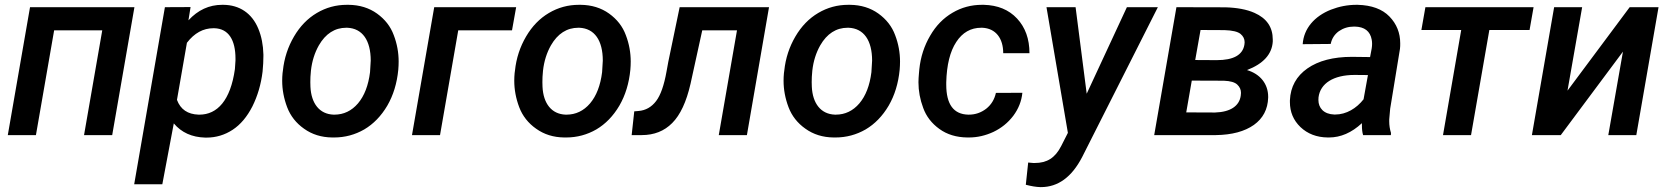

<svg xmlns="http://www.w3.org/2000/svg" viewBox="-20 -558 6897 793"><path d="M535.2 -528.3H104L12.2 0H128.4L203.6 -432.6H402.3L327.1 0H443.4Z M1064.5 -262.2C1066.9 -286.6 1067.9 -307.6 1067.9 -326.2C1067.9 -328.6 1067.9 -330.6 1067.9 -333C1066.9 -372.1 1060.1 -407.7 1046.9 -439.5C1020.5 -503.4 969.2 -537.6 902.3 -538.1C900.9 -538.1 898.9 -538.1 897.5 -538.1C843.8 -538.1 797.4 -516.6 758.3 -474.1L767.1 -528.8L661.1 -528.3L534.2 203.1H650.4L697.8 -48.3C729.5 -10.7 772.5 8.8 827.6 10.3C829.6 10.3 831.1 10.3 833 10.3C872.1 10.3 908.2 -0.5 940.9 -22C973.6 -43.5 1000.5 -75.7 1022.5 -118.7C1043.9 -161.6 1058.1 -209.5 1064.5 -262.2ZM950.2 -272.5C932.1 -143.6 877.4 -84.5 803.7 -84.5C802.7 -84.5 801.3 -84.5 800.3 -84.5C755.4 -85.9 725.6 -106 710.9 -145.5L752 -381.3C782.7 -421.4 819.3 -441.4 861.3 -441.4C862.8 -441.4 863.8 -441.4 865.2 -441.4C924.3 -439.9 952.6 -392.6 952.6 -315.9C952.6 -313.5 952.6 -310.5 952.6 -308.1Z M1147 -255.9C1146 -245.1 1145.5 -234.9 1145.5 -224.6C1145.5 -188 1152.3 -151.4 1166 -115.2C1179.7 -79.1 1203.1 -49.3 1235.8 -26.4C1268.6 -2.9 1307.1 9.3 1352.1 9.8C1354.5 9.8 1356.9 9.8 1359.9 9.8C1404.8 9.8 1446.3 -1.5 1484.4 -23.4C1522.5 -45.9 1554.2 -78.6 1579.6 -121.6C1604.5 -164.6 1619.6 -213.9 1625 -270C1626 -281.7 1626.5 -293 1626.5 -303.7C1626.5 -340.3 1620.1 -377 1606.4 -412.6C1593.3 -448.7 1569.8 -478.5 1537.1 -502C1504.4 -525.4 1465.3 -537.6 1419.9 -538.1C1417.5 -538.1 1415 -538.1 1412.6 -538.1C1367.7 -538.1 1326.7 -526.9 1288.6 -504.4C1250.5 -481.9 1219.2 -449.7 1194.3 -407.2C1169.4 -364.7 1153.8 -317.9 1148.4 -266.1ZM1262.2 -199.2C1261.7 -205.1 1261.7 -211.4 1261.7 -218.3C1261.7 -231.9 1262.2 -248 1264.2 -266.1C1268.6 -305.7 1279.8 -340.3 1296.9 -370.6C1324.7 -418.9 1362.8 -443.4 1410.2 -443.4C1411.6 -443.4 1412.6 -443.4 1414.1 -443.4C1477.1 -440.9 1511.2 -391.1 1511.2 -307.6L1508.3 -259.8C1501.5 -205.1 1484.9 -162.1 1458.5 -130.9C1432.1 -100.1 1399.4 -84.5 1361.3 -84.5C1360.4 -84.5 1358.9 -84.5 1357.9 -84.5C1299.3 -86.4 1265.6 -130.9 1262.2 -199.2Z M2111.8 -528.3H1773.4L1681.6 0H1797.4L1872.6 -432.6H2094.7Z M2105.5 -255.9C2104.5 -245.1 2104 -234.9 2104 -224.6C2104 -188 2110.8 -151.4 2124.5 -115.2C2138.2 -79.1 2161.6 -49.3 2194.3 -26.4C2227.1 -2.9 2265.6 9.3 2310.5 9.8C2313 9.8 2315.4 9.8 2318.4 9.8C2363.3 9.8 2404.8 -1.5 2442.9 -23.4C2481 -45.9 2512.7 -78.6 2538.1 -121.6C2563 -164.6 2578.1 -213.9 2583.5 -270C2584.5 -281.7 2585 -293 2585 -303.7C2585 -340.3 2578.6 -377 2564.9 -412.6C2551.8 -448.7 2528.3 -478.5 2495.6 -502C2462.9 -525.4 2423.8 -537.6 2378.4 -538.1C2376 -538.1 2373.5 -538.1 2371.1 -538.1C2326.2 -538.1 2285.2 -526.9 2247.1 -504.4C2209 -481.9 2177.7 -449.7 2152.8 -407.2C2127.9 -364.7 2112.3 -317.9 2106.9 -266.1ZM2220.7 -199.2C2220.2 -205.1 2220.2 -211.4 2220.2 -218.3C2220.2 -231.9 2220.7 -248 2222.7 -266.1C2227.1 -305.7 2238.3 -340.3 2255.4 -370.6C2283.2 -418.9 2321.3 -443.4 2368.7 -443.4C2370.1 -443.4 2371.1 -443.4 2372.6 -443.4C2435.5 -440.9 2469.7 -391.1 2469.7 -307.6L2466.8 -259.8C2460 -205.1 2443.4 -162.1 2417 -130.9C2390.6 -100.1 2357.9 -84.5 2319.8 -84.5C2318.8 -84.5 2317.4 -84.5 2316.4 -84.5C2257.8 -86.4 2224.1 -130.9 2220.7 -199.2Z M2787.1 -528.3 2740.2 -302.7 2732.9 -262.7C2722.7 -205.6 2708.5 -165 2689.9 -140.6C2670.9 -115.7 2647 -102.1 2617.2 -99.6L2599.6 -98.1L2588.9 0H2628.9C2629.4 0 2629.9 0 2630.4 0C2681.6 0 2723.6 -16.6 2756.3 -49.8C2789.6 -83 2814.9 -137.2 2832 -211.9L2880.4 -432.6H3023.9L2948.7 0H3064.9L3156.2 -528.3Z M3217.8 -255.9C3216.8 -245.1 3216.3 -234.9 3216.3 -224.6C3216.3 -188 3223.1 -151.4 3236.8 -115.2C3250.5 -79.1 3273.9 -49.3 3306.6 -26.4C3339.4 -2.9 3377.9 9.3 3422.9 9.8C3425.3 9.8 3427.7 9.8 3430.7 9.8C3475.6 9.8 3517.1 -1.5 3555.2 -23.4C3593.3 -45.9 3625 -78.6 3650.4 -121.6C3675.3 -164.6 3690.4 -213.9 3695.8 -270C3696.8 -281.7 3697.3 -293 3697.3 -303.7C3697.3 -340.3 3690.9 -377 3677.2 -412.6C3664.1 -448.7 3640.6 -478.5 3607.9 -502C3575.2 -525.4 3536.1 -537.6 3490.7 -538.1C3488.3 -538.1 3485.8 -538.1 3483.4 -538.1C3438.5 -538.1 3397.5 -526.9 3359.4 -504.4C3321.3 -481.9 3290 -449.7 3265.1 -407.2C3240.2 -364.7 3224.6 -317.9 3219.2 -266.1ZM3333 -199.2C3332.5 -205.1 3332.5 -211.4 3332.5 -218.3C3332.5 -231.9 3333 -248 3335 -266.1C3339.4 -305.7 3350.6 -340.3 3367.7 -370.6C3395.5 -418.9 3433.6 -443.4 3481 -443.4C3482.4 -443.4 3483.4 -443.4 3484.9 -443.4C3547.9 -440.9 3582 -391.1 3582 -307.6L3579.1 -259.8C3572.3 -205.1 3555.7 -162.1 3529.3 -130.9C3502.9 -100.1 3470.2 -84.5 3432.1 -84.5C3431.2 -84.5 3429.7 -84.5 3428.7 -84.5C3370.1 -86.4 3336.4 -130.9 3333 -199.2Z M3979 -84.5C3918.5 -85.9 3888.2 -127 3888.2 -208.5C3888.2 -211.9 3888.2 -214.8 3888.2 -217.8C3890.1 -290 3903.8 -345.7 3929.7 -384.8C3955.1 -423.8 3989.7 -443.4 4032.7 -443.4C4034.2 -443.4 4035.6 -443.4 4037.1 -443.4C4093.3 -440.9 4123.5 -398.9 4123.5 -338.4H4231.9C4231.9 -397 4214.8 -444.8 4180.7 -481.4C4146.5 -518.1 4100.6 -536.6 4043.5 -538.1C4041 -538.1 4038.6 -538.1 4035.6 -538.1C3991.7 -538.1 3951.2 -527.3 3914.1 -505.4C3876.5 -483.4 3845.7 -452.1 3821.8 -410.6C3797.4 -369.1 3782.2 -322.8 3776.9 -271.5L3775.4 -254.4C3774.4 -242.2 3773.4 -230 3773.4 -218.3C3773.4 -182.6 3779.8 -147.5 3793 -112.3C3805.7 -77.1 3828.1 -48.3 3859.9 -25.4C3891.6 -2.4 3930.2 9.3 3975.6 9.8C3977.5 9.8 3980 9.8 3981.9 9.8C4016.6 9.8 4050.3 2 4083 -13.2C4115.7 -28.8 4143.1 -50.8 4165 -79.6C4186.5 -108.4 4199.2 -140.1 4202.6 -174.8L4093.3 -174.3C4087.4 -147.5 4074.2 -125.5 4053.2 -108.9C4032.2 -92.8 4008.3 -84.5 3981.9 -84.5C3981 -84.5 3980 -84.5 3979 -84.5Z M4422.4 -528.3H4302.2L4390.6 -9.3L4362.8 45.4C4337.9 94.2 4304.2 115.2 4253.9 115.2C4252 115.2 4249.5 115.2 4247.6 115.2L4226.6 113.3L4216.8 205.1C4239.3 210.9 4259.3 214.4 4276.9 214.8C4277.8 214.8 4278.3 214.8 4279.3 214.8C4349.6 214.8 4406.2 173.8 4449.2 91.3L4762.2 -528.3H4634.3L4468.3 -170.9Z M5002 0C5068.4 -1 5120.6 -15.1 5158.7 -42C5196.3 -68.8 5216.3 -106.4 5217.8 -154.8C5217.8 -155.8 5217.8 -157.2 5217.8 -158.2C5217.8 -211.4 5185.1 -252.4 5130.4 -268.6C5198.2 -294.9 5233.4 -334 5236.8 -386.2C5236.8 -389.2 5236.8 -392.1 5236.8 -394.5C5236.8 -445.8 5211.9 -482.4 5161.1 -504.9C5129.4 -519 5089.4 -526.4 5041 -527.8L4838.9 -528.3L4747.1 0ZM4938.5 -434.1 5037.6 -433.6C5070.3 -432.6 5092.3 -427.2 5103.5 -418C5114.7 -408.7 5120.6 -397.5 5120.6 -383.3C5120.6 -379.9 5120.1 -376.5 5119.6 -373C5112.3 -330.6 5074.2 -309.6 5005.4 -309.6L4916.5 -310.1ZM5034.7 -224.6C5061.5 -223.6 5080.1 -218.3 5090.3 -208.5C5100.6 -198.7 5105.5 -187.5 5105.5 -174.3C5105.5 -170.4 5105 -166.5 5104.5 -162.6C5098.6 -120.1 5061.5 -95.2 4998.5 -93.3L4879.4 -93.8L4902.3 -225.1Z M5724.6 0 5725.1 -8.8C5720.2 -24.4 5717.8 -40.5 5717.8 -56.6C5717.8 -59.6 5717.8 -62 5717.8 -64.9L5721.7 -108.9L5762.2 -356.4C5763.2 -364.3 5763.2 -371.6 5763.2 -378.9C5763.2 -421.9 5748.5 -459 5718.8 -489.7C5689 -520.5 5645 -536.6 5587.4 -538.1C5585.4 -538.1 5584 -538.1 5582 -538.1C5545.9 -538.1 5510.7 -531.2 5477.1 -518.1C5409.2 -491.2 5364.7 -440.4 5360.4 -375.5L5476.1 -376.5C5480.5 -398.4 5491.7 -416 5509.8 -429.2C5528.3 -441.9 5548.8 -448.2 5572.3 -448.2C5573.2 -448.2 5574.7 -448.2 5575.7 -448.2C5615.7 -447.3 5639.2 -429.2 5645.5 -394C5646.5 -388.7 5647 -382.8 5647 -377C5647 -371.1 5646.5 -364.7 5645.5 -358.4L5638.7 -322.3L5563.5 -323.2C5486.8 -323.2 5425.3 -307.1 5379.9 -275.4C5334.5 -243.7 5310.1 -199.7 5307.6 -144C5307.6 -141.1 5307.6 -138.7 5307.6 -136.2C5307.6 -95.2 5322.3 -61 5351.1 -33.2C5380.4 -5.4 5418 9.3 5463.9 9.8C5465.3 9.8 5466.8 9.8 5468.8 9.8C5517.1 9.8 5562.5 -9.8 5605 -49.3C5605 -46.4 5605 -43.9 5605 -41C5605 -24.9 5606.4 -11.2 5609.9 0ZM5490.7 -85C5447.8 -86.4 5425.3 -111.8 5425.3 -145C5425.3 -148.9 5425.3 -152.3 5425.8 -156.2C5433.1 -213.4 5487.3 -248.5 5574.7 -248.5L5629.9 -248L5611.8 -147.9C5582.5 -110.4 5540.5 -85 5494.6 -85C5493.2 -85 5492.2 -85 5490.7 -85Z M6314 -528.3H5867.2L5850.6 -434.1H6015.1L5939.9 0H6055.7L6131.3 -434.1H6297.4Z M6454.1 -183.6 6514.6 -528.3H6398.9L6307.1 0H6426.3L6683.1 -344.7L6622.6 0H6738.3L6830.1 -528.3H6710.9Z"/></svg>

Font: Roboto Medium
Style: Italic
Weight: 500
Italic angle: -12°
Designer: Google
Version: Version 2.137; 2017